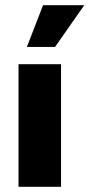

<svg xmlns="http://www.w3.org/2000/svg" viewBox="-20 -716 343 736"><path d="M51 0V-470H214V0ZM83 -536 145 -696H303L191 -536Z"/></svg>

Font: Gantari ExtraBold
Style: Regular
Weight: 800
Version: Version 1.000